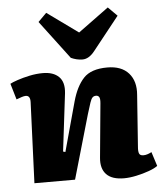

<svg xmlns="http://www.w3.org/2000/svg" viewBox="-61 -868 788 932"><g transform="rotate(-5 333.5 -402.5)"><path d="M671 -32Q657 -21 628 -10.5Q599 0 566 7Q533 14 506 14Q447 14 420 -14.5Q393 -43 398 -95L423 -359Q425 -381 420 -389Q415 -397 405 -397Q394 -397 387.5 -390.5Q381 -384 375 -366Q369 -348 358 -312L268 0H70L86 -394Q87 -426 65 -426Q57 -426 46 -422.5Q35 -419 19 -413L-4 -491Q6 -497 32.5 -506Q59 -515 92 -522Q125 -529 157 -529Q208 -529 235 -502.5Q262 -476 256 -422L222 -141L233 -138L299 -379Q319 -451 355.5 -490Q392 -529 471 -529Q540 -529 575 -489.5Q610 -450 604 -383L586 -132Q584 -110 588.5 -99.5Q593 -89 609 -89Q620 -89 631 -93Q642 -97 649 -101ZM158 -778 199 -819 350 -710 499 -819 543 -775 415 -614Q387 -578 355 -578Q341 -578 326.5 -581.5Q312 -585 299 -591Z"/></g></svg>

Font: Literata 12pt ExtraBold
Style: Italic
Weight: 800
Italic angle: -2°
Designer: Latin by Veronika Burian and Jose Scaglione. Greek by Irene Vlachou. Cyrillic by Vera Evstafieva
Foundry: TypeTogether
Version: Version 3.002